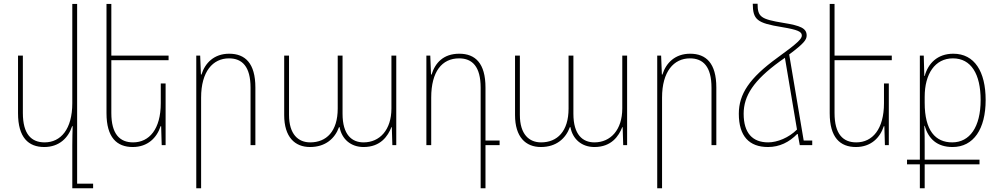

<svg xmlns="http://www.w3.org/2000/svg" viewBox="-20 -781 5378 1033"><path d="M395 207V-760H369V-226C369 -86 307 -15 220 -15C149 -15 103 -59 103 -173V-482H77V-172C77 -41 133 10 218 10C299 10 348 -40 368 -102H371C370 -68 369 -36 369 0V232H481V207Z M871 -332H845V-226C845 -86 783 -15 696 -15C625 -15 579 -59 579 -173V-457H887V-482H579V-760H553V-172C553 -41 609 10 694 10C775 10 824 -40 844 -102H847L850 0H871Z M1036 232H1062V-256C1062 -396 1125 -467 1212 -467C1283 -467 1328 -423 1328 -309V0H1354V-310C1354 -441 1299 -492 1213 -492C1132 -492 1083 -442 1064 -380H1061L1057 -482H1036Z M1648 10C1731 10 1782 -36 1804 -97H1807C1819 -32 1868 10 1936 10C2028 10 2067 -49 2086 -97H2088L2091 0H2112V-482H2086V-198C2086 -82 2023 -15 1936 -15C1873 -15 1823 -56 1823 -169V-482H1797V-197C1797 -74 1736 -15 1649 -15C1585 -15 1535 -58 1535 -163V-482H1509V-162C1509 -44 1566 10 1648 10Z M2566 232H2592V0H2668V-25H2592V-310C2592 -441 2537 -492 2451 -492C2365 -492 2321 -442 2302 -380H2299L2295 -482H2274V0H2300V-256C2300 -396 2358 -467 2450 -467C2521 -467 2566 -423 2566 -309Z M2890 10C2973 10 3024 -36 3046 -97H3049C3061 -32 3110 10 3178 10C3270 10 3309 -49 3328 -97H3330L3333 0H3354V-482H3328V-198C3328 -82 3265 -15 3178 -15C3115 -15 3065 -56 3065 -169V-482H3039V-197C3039 -74 2978 -15 2891 -15C2827 -15 2777 -58 2777 -163V-482H2751V-162C2751 -44 2808 10 2890 10Z M3516 232H3542V-256C3542 -396 3605 -467 3692 -467C3763 -467 3808 -423 3808 -309V0H3834V-310C3834 -441 3779 -492 3693 -492C3612 -492 3563 -442 3544 -380H3541L3537 -482H3516Z M4283 0H4350V-25H4304L4226 -488C4305 -547 4320 -567 4320 -590C4320 -629 4287 -643 4194 -658C4073 -678 4056 -690 4056 -761H4030C4031 -675 4052 -657 4188 -635C4271 -621 4294 -611 4294 -590C4294 -573 4276 -552 4162 -470C4012 -361 3955 -275 3955 -169C3955 -48 4011 10 4112 10C4174 10 4226 -16 4269 -60H4272ZM3981 -169C3981 -265 4034 -348 4176 -451C4186 -458 4195 -464 4203 -470L4268 -84C4224 -40 4162 -15 4113 -15C4028 -15 3981 -66 3981 -169Z M4762 -332H4736V-226C4736 -86 4674 -15 4587 -15C4516 -15 4470 -59 4470 -173V-457H4778V-482H4470V-760H4444V-172C4444 -41 4500 10 4585 10C4666 10 4715 -40 4735 -102H4738L4741 0H4762Z M4929 232H4955V103H5250V78H4955V2C4955 -30 4955 -65 4953 -104H4955C4975 -34 5022 10 5105 10C5218 10 5283 -87 5283 -243C5283 -396 5223 -492 5109 -492C5023 -492 4973 -439 4955 -372H4953L4950 -482H4929V78H4860V103H4929ZM5103 -15C5013 -15 4955 -78 4955 -228V-260C4955 -383 5010 -467 5107 -467C5205 -467 5256 -382 5256 -243C5256 -97 5197 -15 5103 -15Z"/></svg>

Font: Noto Sans Armenian SemiCondensed Thin
Style: Regular
Weight: 100
Width: 4
Designer: Monotype Design Team
Foundry: Monotype Imaging Inc.
Version: Version 2.008